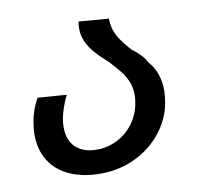

<svg xmlns="http://www.w3.org/2000/svg" viewBox="-68 -625 736 711"><g transform="rotate(-10 300.0 -269.5)"><path d="M38.5 -169.5Q38.5 -193 43 -217.5Q50.5 -262.5 73.5 -303L182 -295Q160 -250.5 152.5 -211Q149.5 -194 149.5 -178Q149.5 -129 178 -102.2Q206.5 -75.5 257 -75.5Q298 -75.5 334 -93.8Q370 -112 394.5 -145Q419 -178 426.5 -220.5Q429.5 -236.5 429.5 -251Q429.5 -278.5 420 -301.2Q410.5 -324 396 -342.5Q381.5 -361 356 -388Q327.5 -413 309.5 -433.5Q291.5 -454 280.5 -477.5Q269.5 -501 269.5 -528.5Q269.5 -539.5 272 -554.5L384.5 -545.5Q385 -522 390.5 -504Q396 -486 408.5 -466.8Q421 -447.5 445.5 -419.5Q489.5 -386 499.5 -361.5Q540 -316.5 540 -249Q540 -229.5 536 -204.5Q525 -142.5 485.2 -92.5Q445.5 -42.5 385.5 -14Q325.5 14.5 256.5 14.5Q188.5 14.5 139.5 -7.8Q90.5 -30 64.5 -71.5Q38.5 -113 38.5 -169.5Z"/></g></svg>

Font: JuliaMono
Style: Bold Italic
Weight: 700
Italic angle: -9°
Monospace: yes
Designer: cormullion
Foundry: corm
Version: Version 0.057; ttfautohint (v1.8.4)